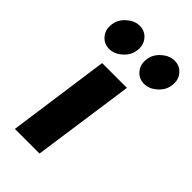

<svg xmlns="http://www.w3.org/2000/svg" viewBox="-229 -816 887 887"><g transform="rotate(45 214.5 -372.5)"><path d="M57 0H218L289 -500H127ZM128 -745Q95 -745 66 -719Q36 -693 32 -657Q27 -620 48 -595Q69 -569 104 -569Q137 -569 166 -595Q196 -621 200 -657Q205 -694 184 -719Q163 -745 128 -745ZM356 -745Q323 -745 294 -719Q264 -693 260 -657Q255 -620 276 -595Q297 -569 332 -569Q365 -569 394 -595Q424 -621 428 -657Q433 -694 412 -719Q391 -745 356 -745Z"/></g></svg>

Font: Unageo
Style: Black-Italic
Weight: 900
Designer: Richard Sepsi
Foundry: Richard Sepsi
Version: Version 2.000